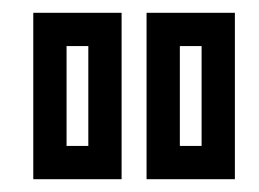

<svg xmlns="http://www.w3.org/2000/svg" viewBox="-20 -780 404 300"><path d="M347 -500H209V-760H347ZM261 -552H295V-708H261ZM170 -500H32V-760H170ZM84 -552H118V-708H84Z"/></svg>

Font: Aurach Bi
Style: Regular
Weight: 400
Designer: Peter Wiegel
Foundry: Peter Wiegel
Version: Version 1.002